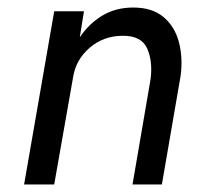

<svg xmlns="http://www.w3.org/2000/svg" viewBox="-20 -490 549 510"><path d="M380 -280Q386 -327 371 -361Q356 -395 307 -395Q255 -395 218 -363Q181 -331 174 -284L124 0H44L124 -460H203L192 -391Q217 -428 252.5 -449Q288 -470 334 -470Q384 -470 414 -445Q444 -420 455 -379Q466 -338 460 -290L410 0H332Z"/></svg>

Font: Jost*
Style: Italic
Weight: 400
Italic angle: -10°
Version: Version 3.7